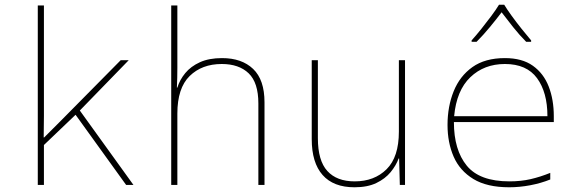

<svg xmlns="http://www.w3.org/2000/svg" viewBox="-20 -783 2440 813"><path d="M140 0V-760H166V-385Q166 -337 166 -293Q166 -249 165 -201H167Q183 -217 199.5 -233.5Q216 -250 235 -269L491 -528H525L318 -315L545 0H514L300 -297L166 -169V0Z M705 0V-760H731V-496Q731 -472 730.5 -453.5Q730 -435 729 -412H731Q741 -445 764.5 -473.5Q788 -502 826.5 -519.5Q865 -537 920 -537Q1004 -537 1052 -491Q1100 -445 1100 -350V0H1074V-345Q1074 -433 1033 -472.5Q992 -512 919 -512Q835 -512 783 -461Q731 -410 731 -302V0Z M1481 10Q1392 10 1346 -42Q1300 -94 1300 -194V-528H1326V-198Q1326 -103 1366 -59Q1406 -15 1482 -15Q1565 -15 1617 -66.5Q1669 -118 1669 -226V-528H1695V0H1673L1670 -112H1668Q1657 -82 1634 -54Q1611 -26 1573.5 -8Q1536 10 1481 10Z M2136 10Q2042 10 1984.5 -25Q1927 -60 1901 -119.5Q1875 -179 1875 -254Q1875 -332 1901 -396.5Q1927 -461 1980.5 -499Q2034 -537 2118 -537Q2191 -537 2236.5 -504.5Q2282 -472 2303.5 -416.5Q2325 -361 2325 -291V-266H1902Q1902 -148 1956.5 -81.5Q2011 -15 2137 -15Q2186 -15 2227 -24.5Q2268 -34 2310 -51V-23Q2270 -7 2225 1.5Q2180 10 2136 10ZM2298 -291Q2298 -392 2254 -452Q2210 -512 2118 -512Q2030 -512 1971.5 -456Q1913 -400 1903 -291ZM1977 -612Q1996 -633 2018 -660.5Q2040 -688 2060.5 -715.5Q2081 -743 2093 -763H2115Q2127 -743 2147 -715.5Q2167 -688 2189 -660.5Q2211 -633 2229 -612V-606H2208Q2180 -634 2152.5 -668.5Q2125 -703 2104 -731Q2083 -703 2054.5 -668.5Q2026 -634 1998 -606H1977Z"/></svg>

Font: Noto Sans Mono Thin
Style: Regular
Weight: 100
Designer: Monotype Design Team
Foundry: Monotype Imaging Inc.
Version: Version 2.014